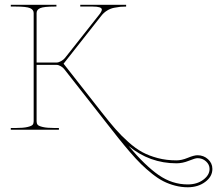

<svg xmlns="http://www.w3.org/2000/svg" viewBox="-20 -540 904 799"><path d="M515.1 67.4Q583.5 148.9 639.9 188.2Q696.3 227.5 761.2 227.5Q799.8 227.5 825.9 208Q852.1 188.5 852.1 163.1Q852.1 145 837.4 131.6Q822.8 118.2 801.8 118.2Q792.5 118.2 766.1 128.9Q739.7 139.6 714.4 139.6Q602.5 139.6 515.1 67.4ZM24.9 -520H214.8V-512.7H207.5Q162.1 -512.7 147.2 -506.1Q132.3 -499.5 132.3 -485.8V-279.8H215.8Q223.6 -279.8 234.1 -285.6Q244.6 -291.5 250 -298.3L393.6 -480Q403.8 -493.2 403.8 -500Q403.8 -512.7 365.7 -512.7H314V-520H504.9V-512.7Q490.7 -512.7 480.5 -511.7Q470.2 -510.7 454.6 -507.6Q439 -504.4 425.3 -495.8Q411.6 -487.3 401.4 -474.1L244.6 -274.9L404.3 -71.3Q437 -29.8 460.2 -3.2Q483.4 23.4 513.9 50.8Q544.4 78.1 572.5 93.3Q600.6 108.4 636.7 117.9Q672.9 127.4 714.4 127.4Q735.8 127.4 761.7 116.7Q787.6 106 801.8 106Q827.6 106 845.7 122.6Q863.8 139.2 863.8 163.1Q863.8 194.8 834 217Q804.2 239.3 761.2 239.3Q734.4 239.3 708.3 232.4Q682.1 225.6 659.7 214.1Q637.2 202.6 612.8 183.1Q588.4 163.6 567.6 143.3Q546.9 123 521.2 93.3Q495.6 63.5 474.4 36.9Q453.1 10.3 423.8 -27.3Q404.3 -52.7 394 -65.4L247.6 -252Q243.2 -258.3 233.4 -264.2Q223.6 -270 215.8 -270H132.3V-35.2Q132.3 -26.4 136.5 -21Q140.6 -15.6 158 -11.5Q175.3 -7.3 207.5 -7.3H225.1V0H24.9V-7.3H44.9Q77.1 -7.3 94.5 -11.5Q111.8 -15.6 116 -21Q120.1 -26.4 120.1 -35.2V-485.8Q120.1 -499.5 105.2 -506.1Q90.3 -512.7 44.9 -512.7H24.9Z"/></svg>

Font: ZnikomitNo24
Style: Thin
Weight: 300
Designer: gluk
Foundry: gluk
Version: Version 0.55